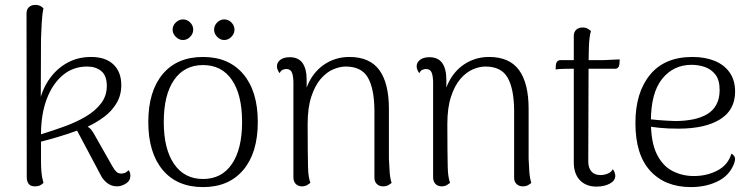

<svg xmlns="http://www.w3.org/2000/svg" viewBox="-20 -749 3065 782"><path d="M122 10Q104 10 96.5 -0.5Q89 -11 89 -27L88 -694Q88 -711 98 -720Q108 -729 123 -729Q136 -729 144.5 -724.5Q153 -720 157 -715Q154 -701 152.5 -686.5Q151 -672 150 -657Q149 -642 148.5 -625.5Q148 -609 147 -590L146 -330L141 -336Q154 -390 183.5 -430.5Q213 -471 255.5 -494Q298 -517 351 -517Q410 -517 442 -486.5Q474 -456 474 -402Q474 -361 454.5 -328.5Q435 -296 404 -273Q373 -250 337 -233Q346 -228 352.5 -219.5Q359 -211 365 -200L437 -73Q446 -57 454 -49.5Q462 -42 474 -42Q479 -42 487.5 -44.5Q496 -47 503 -56Q508 -51 509.5 -45Q511 -39 511 -33Q511 -13 493 -1.5Q475 10 456 10Q434 10 416 -4Q398 -18 388 -40L294 -217Q256 -203 217 -191.5Q178 -180 147 -172Q147 -125 147 -96.5Q147 -68 148.5 -52Q150 -36 152 -25.5Q154 -15 157 -4Q152 1 144 5.5Q136 10 122 10ZM147 -202Q196 -217 244 -234.5Q292 -252 330.5 -275Q369 -298 392 -328.5Q415 -359 415 -399Q415 -441 392.5 -459.5Q370 -478 335 -478Q278 -478 236 -443Q194 -408 170.5 -346Q147 -284 147 -202Z M807 13Q701 13 642.5 -57Q584 -127 584 -252Q584 -377 642.5 -447Q701 -517 807 -517Q912 -517 971 -447Q1030 -377 1030 -252Q1030 -127 971 -57Q912 13 807 13ZM807 -20Q883 -20 924.5 -81Q966 -142 966 -252Q966 -363 924.5 -423.5Q883 -484 807 -484Q731 -484 689 -423.5Q647 -363 647 -252Q647 -142 689 -81Q731 -20 807 -20ZM725 -586Q709 -586 696 -599Q683 -612 683 -628Q683 -645 696 -657.5Q709 -670 725 -670Q742 -670 754.5 -657.5Q767 -645 767 -628Q767 -612 754.5 -599Q742 -586 725 -586ZM893 -586Q877 -586 864.5 -599Q852 -612 852 -628Q852 -645 864.5 -657.5Q877 -670 893 -670Q910 -670 922.5 -657.5Q935 -645 935 -628Q935 -612 922.5 -599Q910 -586 893 -586Z M1210 10Q1194 10 1184.5 0Q1175 -10 1175 -27V-417Q1174 -445 1167.5 -456.5Q1161 -468 1146 -468Q1140 -468 1132 -465Q1124 -462 1119 -451Q1108 -465 1108 -479Q1108 -495 1122 -505.5Q1136 -516 1160 -516Q1195 -516 1212 -492.5Q1229 -469 1229 -423V-339L1215 -325Q1220 -385 1246 -428Q1272 -471 1313 -494Q1354 -517 1403 -517Q1486 -517 1525 -463.5Q1564 -410 1564 -306V-103Q1565 -75 1567 -48.5Q1569 -22 1575 -4Q1569 1 1561 5.5Q1553 10 1540 10Q1525 10 1515 0.5Q1505 -9 1505 -25V-301Q1504 -389 1478 -433.5Q1452 -478 1388 -478Q1364 -478 1337 -466.5Q1310 -455 1286.5 -428Q1263 -401 1248 -355.5Q1233 -310 1233 -244Q1233 -179 1233.5 -138Q1234 -97 1234.5 -71.5Q1235 -46 1237.5 -31Q1240 -16 1244 -4Q1239 0 1230.5 5Q1222 10 1210 10Z M1779 10Q1763 10 1753.5 0Q1744 -10 1744 -27V-417Q1743 -445 1736.5 -456.5Q1730 -468 1715 -468Q1709 -468 1701 -465Q1693 -462 1688 -451Q1677 -465 1677 -479Q1677 -495 1691 -505.5Q1705 -516 1729 -516Q1764 -516 1781 -492.5Q1798 -469 1798 -423V-339L1784 -325Q1789 -385 1815 -428Q1841 -471 1882 -494Q1923 -517 1972 -517Q2055 -517 2094 -463.5Q2133 -410 2133 -306V-103Q2134 -75 2136 -48.5Q2138 -22 2144 -4Q2138 1 2130 5.5Q2122 10 2109 10Q2094 10 2084 0.5Q2074 -9 2074 -25V-301Q2073 -389 2047 -433.5Q2021 -478 1957 -478Q1933 -478 1906 -466.5Q1879 -455 1855.5 -428Q1832 -401 1817 -355.5Q1802 -310 1802 -244Q1802 -179 1802.5 -138Q1803 -97 1803.5 -71.5Q1804 -46 1806.5 -31Q1809 -16 1813 -4Q1808 0 1799.5 5Q1791 10 1779 10Z M2409 11Q2367 11 2342 -15Q2317 -41 2317 -88V-602Q2317 -619 2327 -628Q2337 -637 2353 -637Q2366 -637 2374 -632Q2382 -627 2387 -623Q2380 -602 2378.5 -556Q2377 -510 2377 -427L2376 -91Q2376 -66 2388.5 -51Q2401 -36 2426 -36Q2441 -36 2455.5 -42Q2470 -48 2476 -60Q2481 -53 2483.5 -46Q2486 -39 2486 -33Q2486 -13 2463.5 -1Q2441 11 2409 11ZM2243 -466 2244 -485Q2245 -494 2250 -499Q2255 -504 2262 -504H2433Q2437 -504 2447 -504.5Q2457 -505 2468.5 -505.5Q2480 -506 2490 -506.5Q2500 -507 2504 -507L2503 -488Q2502 -479 2497.5 -474Q2493 -469 2486 -469H2303Q2293 -469 2273 -468.5Q2253 -468 2243 -466Z M2794 13Q2689 13 2628.5 -53Q2568 -119 2568 -248Q2568 -372 2627.5 -444.5Q2687 -517 2800 -517Q2852 -517 2891 -501Q2930 -485 2952 -453.5Q2974 -422 2974 -376Q2974 -301 2913 -263Q2852 -225 2743 -225Q2700 -225 2665 -228.5Q2630 -232 2595 -239L2596 -268Q2623 -263 2660 -260Q2697 -257 2730 -256Q2770 -256 2803.5 -263Q2837 -270 2861 -284.5Q2885 -299 2898 -323.5Q2911 -348 2911 -382Q2911 -423 2894 -445Q2877 -467 2851 -476Q2825 -485 2797 -485Q2723 -485 2677 -428Q2631 -371 2631 -255Q2631 -170 2655 -121.5Q2679 -73 2719 -52.5Q2759 -32 2806 -32Q2859 -32 2902 -54.5Q2945 -77 2959 -123Q2968 -119 2972.5 -109Q2977 -99 2967 -76Q2948 -32 2901 -9.5Q2854 13 2794 13Z"/></svg>

Font: Arima Thin Light
Style: Regular
Weight: 300
Version: Version 1.100